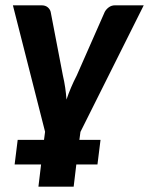

<svg xmlns="http://www.w3.org/2000/svg" viewBox="-20 -535 560 722"><path d="M282.5 -39 278.5 -9H358L346.5 83.5H267L257 167H124.5L134.5 83.5H35L46.5 -9H145.5L149.5 -39.5L28.5 -515H136Q150.5 -515 159.2 -507.8Q168 -500.5 170.5 -490.5L216.5 -251Q222 -227.5 225.2 -205.2Q228.5 -183 230 -160.5Q245 -205.5 268.5 -251L374 -490.5Q379.5 -500.5 389.5 -507.8Q399.5 -515 412.5 -515H520.5Z"/></svg>

Font: Lato Heavy
Style: Italic
Weight: 800
Italic angle: -7°
Designer: Lukasz Dziedzic
Foundry: tyPoland Lukasz Dziedzic
Version: Version 2.007; 2014-02-27